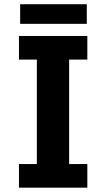

<svg xmlns="http://www.w3.org/2000/svg" viewBox="-20 -866 490 886"><path d="M73 -846.5H380.5V-756H73ZM383 -591H299V-109H383V0H67.5V-109H150V-591H67.5V-700H383Z"/></svg>

Font: League Mono Condensed
Style: Bold
Weight: 700
Width: 1
Designer: Tyler Finck
Foundry: The League of Moveable Type / Tyler Finck
Version: Version 2.210